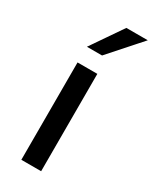

<svg xmlns="http://www.w3.org/2000/svg" viewBox="-166 -667 577 714"><g transform="rotate(30 122.5 -310.0)"><path d="M61 -486Q84 -519 107 -553Q130 -587 153 -620H245L126 -486ZM145 0H60V-418H145Z"/></g></svg>

Font: JosefinSans
Style: SemiBold
Weight: 600
Designer: Santiago Orozco
Foundry: Typemade
Version: Version 1.0 ; ttfautohint (v1.3)